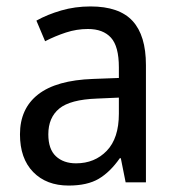

<svg xmlns="http://www.w3.org/2000/svg" viewBox="-20 -566 548 596"><path d="M261 -546Q350 -546 391.5 -501Q433 -456 433 -364V0H370L355 -75H352Q322 -32 286.5 -11Q251 10 193 10Q124 10 83 -32Q42 -74 42 -149Q42 -229 98.5 -273Q155 -317 269 -321L349 -324V-357Q349 -422 324.5 -449Q300 -476 253 -476Q218 -476 184.5 -465Q151 -454 120 -438L93 -502Q127 -521 170 -533.5Q213 -546 261 -546ZM281 -260Q198 -257 164 -229Q130 -201 130 -149Q130 -103 153.5 -81Q177 -59 216 -59Q274 -59 311.5 -98Q349 -137 349 -213V-263Z"/></svg>

Font: Noto Sans Sinhala SemiCondensed
Style: Regular
Weight: 400
Width: 4
Designer: Jelle Bosma - Monotype Design Team
Foundry: Monotype Imaging Inc.
Version: Version 2.006; ttfautohint (v1.8.4.7-5d5b)